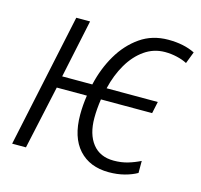

<svg xmlns="http://www.w3.org/2000/svg" viewBox="-86 -635 775 739"><g transform="rotate(15 302.0 -266.0)"><path d="M407 10Q331 10 287.5 -38Q244 -86 244 -176Q244 -195 245.5 -214Q247 -233 250 -253H130L75 0H20L133 -532H188L139 -300H259Q274 -366 306 -420.5Q338 -475 386 -508.5Q434 -542 498 -542Q560 -542 604 -520L586 -473Q569 -482 545.5 -487.5Q522 -493 498 -493Q453 -493 416.5 -467.5Q380 -442 354.5 -398.5Q329 -355 316 -300H520L510 -253H306Q300 -213 300 -178Q300 -113 329.5 -75.5Q359 -38 414 -38Q444 -38 469.5 -45.5Q495 -53 519 -65V-17Q498 -5 469.5 2.5Q441 10 407 10Z"/></g></svg>

Font: Noto Sans SemiCondensed Light
Style: Italic
Weight: 300
Width: 4
Italic angle: -12°
Designer: Monotype Design Team
Foundry: Monotype Imaging Inc.
Version: Version 2.013; ttfautohint (v1.8.4.7-5d5b)